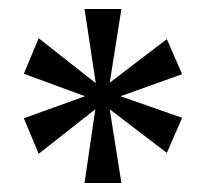

<svg xmlns="http://www.w3.org/2000/svg" viewBox="-20 -780 458 427"><path d="M168 -373H250L224 -537L351 -440L385 -518L248 -566L385 -615L351 -693L224 -596L250 -760H168L193 -595L66 -695L33 -616L169 -566L33 -517L66 -438L192 -537Z"/></svg>

Font: Noto Serif Myanmar Condensed Medium
Style: Regular
Weight: 500
Width: 3
Designer: Ben Mitchell and the Monotype Design Team
Foundry: Monotype Imaging Inc.
Version: Version 2.106